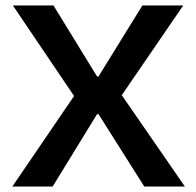

<svg xmlns="http://www.w3.org/2000/svg" viewBox="-20 -680 716 700"><path d="M25 0 250 -330 27 -660H175L334 -401H339L499 -660H648L424 -333L654 0H506L339 -264H334L172 0Z"/></svg>

Font: Bricolage Grotesque 10pt SemiBold
Style: Regular
Weight: 600
Designer: Mathieu Triay
Foundry: Atelier Triay
Version: Version 1.000; ttfautohint (v1.8.4.7-5d5b);gftools[0.9.29]